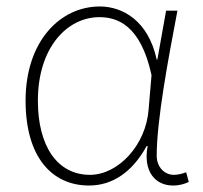

<svg xmlns="http://www.w3.org/2000/svg" viewBox="-20 -560 627 593"><path d="M255 13C328 13 389 -29 433 -109H436C421 -29 461 13 514 13C537 13 552 7 563 2L555 -28C545 -24 530 -20 517 -20C488 -20 464 -44 464 -79C464 -188 499 -375 528 -527H493L466 -376H464C438 -496 359 -540 288 -540C167 -540 59 -434 59 -249C59 -74 141 13 255 13ZM258 -20C156 -20 97 -110 97 -249C97 -414 188 -507 287 -507C340 -507 414 -485 448 -328L439 -222C431 -112 345 -20 258 -20Z"/></svg>

Font: Noto Sans CJK HK Thin
Style: Regular
Weight: 100
Designer: Ryoko NISHIZUKA 西塚涼子 (kana, bopomofo & ideographs); Paul D. Hunt (Latin, Greek & Cyrillic); Sandoll Communications 산돌커뮤니
Foundry: Adobe
Version: Version 2.004;hotconv 1.0.118;makeotfexe 2.5.65603